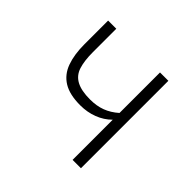

<svg xmlns="http://www.w3.org/2000/svg" viewBox="-128 -628 764 764"><g transform="rotate(45 254.5 -246.0)"><path d="M368 0V-226Q343 -201 309 -188Q275 -175 236 -175Q176 -175 141 -196.5Q106 -218 91 -259.5Q76 -301 76 -359V-492H122V-360Q122 -312 132 -280.5Q142 -249 170 -234Q198 -219 247 -219Q284 -219 313 -230Q342 -241 368 -264V-492H415V0Z"/></g></svg>

Font: Nunito Sans 7pt Condensed ExtraLight
Style: Regular
Weight: 250
Width: 3
Designer: Vernon Adams
Foundry: Vernon Adams
Version: Version 3.101;gftools[0.9.27]